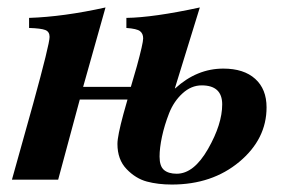

<svg xmlns="http://www.w3.org/2000/svg" viewBox="-20 -482 773 515"><path d="M449 -245H450Q508 -298 579 -298Q634 -298 664.5 -270.5Q695 -243 695 -194Q695 -109 622 -48Q549 13 441 13Q404 13 374 5Q344 -3 319.5 -28.5Q295 -54 295 -96Q295 -117 311 -176L322 -215H194L136 0H12L69 -204Q113 -364 113 -383Q113 -397 101.5 -401.5Q90 -406 58 -407V-434Q150 -437 263 -462L203 -249H331L347 -304Q364 -366 364 -379Q364 -392 355.5 -398.5Q347 -405 319 -407V-434Q391 -435 516 -462ZM576 -202Q576 -253 521 -253Q493 -253 469.5 -231.5Q446 -210 433.5 -178Q421 -146 414.5 -115.5Q408 -85 408 -62Q408 -36 420 -26Q432 -16 454 -16Q500 -16 538 -82.5Q576 -149 576 -202Z"/></svg>

Font: STIX
Style: Bold Italic
Weight: 700
Italic angle: -16.33°
Designer: MicroPress Inc., with final additions and corrections provided by Coen Hoffman, Elsevier (retired)
Version: Version 1.1.1